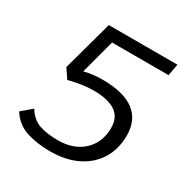

<svg xmlns="http://www.w3.org/2000/svg" viewBox="-163 -837 954 984"><g transform="rotate(30 314.0 -344.5)"><path d="M25 -87 85 -138Q116 -88 162 -73Q208 -58 270 -58Q363 -58 419.5 -110.5Q476 -163 476 -250Q476 -312 432 -341.5Q388 -371 303 -371Q240 -371 158 -350L121 -405L202 -700H608L595 -631H261L207 -429Q256 -442 315 -442Q439 -442 502 -395Q565 -348 565 -256Q565 -176 528 -115.5Q491 -55 423 -22Q355 11 264 11Q188 11 125.5 -8.5Q63 -28 25 -87Z"/></g></svg>

Font: KoHo Medium
Style: Italic
Weight: 500
Italic angle: -10°
Designer: Cadson Demak & Katatrad Team
Foundry: Cadson Demak Co.,Ltd.
Version: Version 1.000